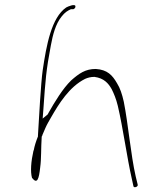

<svg xmlns="http://www.w3.org/2000/svg" viewBox="-20 -691 627 774"><path d="M152 -407C145 -358 137 -213 133 -145V-141C125 -121 119 -102 116 -85L115 -84C105 -40 102 1 109 26C130 53 137 31 142 -16C147 -51 145 -94 148 -137V-140C149 -142 150 -143 151 -146V-147L163 -175C169 -189 178 -204 186 -218C217 -272 259 -341 323 -373C334 -378 347 -381 359 -381H361C399 -376 417 -355 430 -332C439 -314 448 -293 455 -264C476 -175 492 -55 511 28L518 60C520 68 538 62 535 53L527 20C507 -68 497 -190 479 -281C472 -312 464 -336 452 -355C433 -388 413 -410 366 -413C324 -413 299 -395 267 -367C233 -334 201 -281 175 -235L173 -231C173 -230 170 -228 169 -227L152 -213L155 -252C163 -368 166 -408 185 -508C193 -551 204 -594 228 -624C242 -642 253 -648 266 -654H276C281 -656 285 -661 284 -666C283 -677 254 -665 247 -661C187 -620 167 -508 152 -407Z"/></svg>

Font: Stray Cat
Style: ExLtExtObl
Weight: 200
Version: Version 1.0